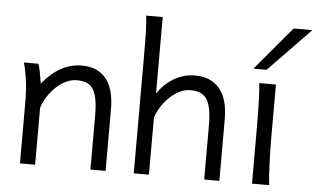

<svg xmlns="http://www.w3.org/2000/svg" viewBox="-53 -865 1564 948"><g transform="rotate(5 729.0 -390.5)"><path d="M426.3 -268.6Q426.3 -334 415 -369.6Q403.8 -405.3 381.3 -419.4Q358.9 -433.6 321.3 -433.6Q285.6 -433.6 251 -411.6Q216.3 -389.6 190.2 -354.7Q164.1 -319.8 152.3 -283.2V0H77.1V-300.3Q77.1 -365.2 69.8 -416.3Q62.5 -467.3 52.7 -498H125.5Q130.4 -483.9 136 -454.6Q141.6 -425.3 145 -401.4Q190.4 -456.5 238.5 -482.2Q286.6 -507.8 339.4 -507.8Q418.9 -507.8 460.2 -456.5Q501.5 -405.3 501.5 -305.2V0H426.3Z M716.3 0H641.1V-551.8Q641.1 -651.4 639.9 -702.1Q638.7 -752.9 633.8 -781.2H716.3V-401.9Q751.5 -453.6 799.6 -480.7Q847.7 -507.8 899.9 -507.8Q980 -507.8 1022.7 -456.5Q1065.4 -405.3 1065.4 -305.2V0H990.2V-268.6Q990.2 -333 978.8 -368.9Q967.3 -404.8 944.6 -419.2Q921.9 -433.6 885.3 -433.6Q849.6 -433.6 814.9 -411.6Q780.3 -389.6 754.2 -354.7Q728 -319.8 716.3 -283.2Z M1302.2 -231.9Q1302.2 -178.2 1304.9 -107.2Q1307.6 -36.1 1312 0H1227.1V-258.8Q1227.1 -439 1219.7 -498H1302.2ZM1458 -781.2 1250 -566.4H1184.6L1365.2 -781.2Z"/></g></svg>

Font: Lesson One Light
Style: Regular
Weight: 300
Designer: But Ko, Victor Gaultney, Annie Olsen, Julie Remington, Don Collingsworth, Eric Hays, Becca Hirsbrunner
Version: Version 1.100